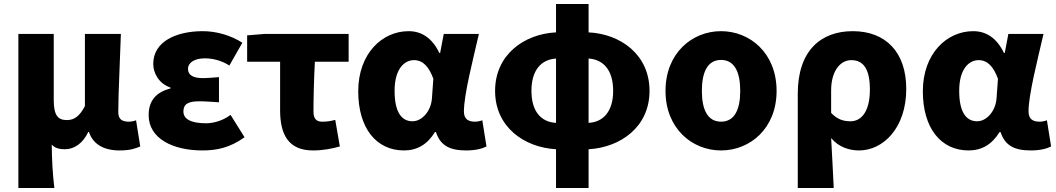

<svg xmlns="http://www.w3.org/2000/svg" viewBox="-20 -739 5284 961"><path d="M72 202H252C243 124 240 66 239 -15C257 4 280 8 305 8C353 8 396 -23 422 -79H425C445 -18 498 14 579 14C629 14 657 5 682 -6L661 -137C649 -132 635 -130 625 -130C592 -130 572 -141 572 -178C572 -269 581 -438 585 -569H405V-208C379 -158 352 -138 315 -138C270 -138 249 -161 249 -239V-569H72Z M993 14C1064 14 1130 1 1204 -52L1134 -164C1092 -132 1043 -122 1011 -122C936 -122 898 -143 898 -181C898 -218 922 -232 977 -232C1008 -232 1043 -229 1076 -227V-353C1050 -351 1019 -348 995 -348C947 -348 921 -363 921 -394C921 -426 954 -447 1005 -447C1047 -447 1091 -435 1128 -411L1193 -525C1136 -562 1063 -583 995 -583C865 -583 747 -533 747 -419C747 -374 775 -320 833 -301V-296C765 -279 724 -238 724 -163C724 -45 846 14 993 14Z M1546 14C1598 14 1642 5 1681 -6L1658 -139C1632 -132 1614 -130 1593 -130C1567 -130 1549 -141 1549 -180C1549 -242 1551 -335 1556 -430H1725V-569H1302L1217 -562V-430H1382V-187C1382 -67 1423 14 1546 14Z M2002 14C2068 14 2119 -16 2157 -78H2162C2184 -10 2232 14 2313 14C2360 14 2394 5 2415 -6L2394 -137C2381 -132 2368 -130 2357 -130C2325 -130 2302 -142 2302 -181C2302 -265 2347 -439 2377 -569H2201L2183 -474H2179C2142 -551 2088 -583 2025 -583C1893 -583 1773 -471 1773 -282C1773 -98 1863 14 2002 14ZM2045 -132C1990 -132 1955 -177 1955 -285C1955 -394 2004 -438 2052 -438C2098 -438 2127 -404 2149 -345L2142 -248C2138 -183 2092 -132 2045 -132Z M2926 -446C3002 -441 3049 -386 3049 -284C3049 -183 3001 -128 2926 -124ZM2763 -124C2687 -128 2640 -183 2640 -284C2640 -386 2687 -441 2763 -446ZM2926 -719H2763V-577C2604 -569 2458 -466 2458 -284C2458 -103 2604 -1 2763 8V202H2926V8C3085 -1 3231 -103 3231 -284C3231 -466 3086 -569 2926 -577Z M3589 14C3734 14 3867 -96 3867 -284C3867 -473 3734 -583 3589 -583C3444 -583 3311 -473 3311 -284C3311 -96 3444 14 3589 14ZM3589 -130C3522 -130 3493 -190 3493 -284C3493 -379 3522 -439 3589 -439C3656 -439 3685 -379 3685 -284C3685 -190 3656 -130 3589 -130Z M3973 202H4153C4149 120 4145 38 4140 -48C4179 -1 4233 14 4280 14C4400 14 4516 -98 4516 -294C4516 -477 4414 -583 4248 -583C4090 -583 3973 -487 3973 -270ZM4237 -132C4205 -132 4173 -139 4140 -174V-287C4140 -378 4182 -438 4241 -438C4303 -438 4334 -391 4334 -291C4334 -177 4289 -132 4237 -132Z M4828 14C4894 14 4945 -16 4983 -78H4988C5010 -10 5058 14 5139 14C5186 14 5220 5 5241 -6L5220 -137C5207 -132 5194 -130 5183 -130C5151 -130 5128 -142 5128 -181C5128 -265 5173 -439 5203 -569H5027L5009 -474H5005C4968 -551 4914 -583 4851 -583C4719 -583 4599 -471 4599 -282C4599 -98 4689 14 4828 14ZM4871 -132C4816 -132 4781 -177 4781 -285C4781 -394 4830 -438 4878 -438C4924 -438 4953 -404 4975 -345L4968 -248C4964 -183 4918 -132 4871 -132Z"/></svg>

Font: Noto Sans CJK KR Black
Style: Regular
Weight: 900
Designer: Ryoko NISHIZUKA (kana & ideographs); Paul D. Hunt (Latin, Greek & Cyrillic); Wenlong ZHANG (bopomofo); Sandoll Communica
Foundry: Adobe Systems Incorporated
Version: Version 1.004;PS 1.004;hotconv 1.0.82;makeotf.lib2.5.63406